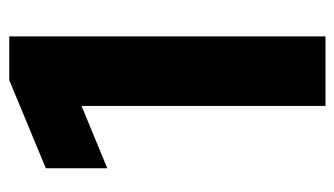

<svg xmlns="http://www.w3.org/2000/svg" viewBox="-178 -562 740 425"><g transform="rotate(-90 192.5 -350.0)"><path d="M170 0V-540L32 -483V-619L227 -700H324V0Z"/></g></svg>

Font: Red Hat Text VF
Style: Regular
Weight: 400
Designer: Pentagram, MCKL
Foundry: Pentagram, MCKL
Version: Version 1.023